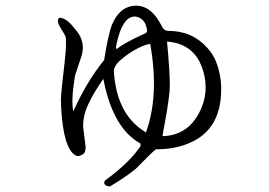

<svg xmlns="http://www.w3.org/2000/svg" viewBox="-20 -640 960 684"><path d="M535 -108Q523 -99 483 -58Q472 -46 464 -39Q432 -12 372 24Q355 24 351 13L353 4Q442 -61 481 -120L480 -129Q384 -182 350 -350Q349 -354 348 -359Q292 -278 281 -231Q276 -210 276 -190L285 -117Q285 -102 280 -94Q261 -79 248 -87Q206 -113 198 -254Q197 -271 197 -284Q197 -308 210 -416Q215 -457 215 -485Q215 -502 214 -509Q213 -513 195 -542Q180 -566 191 -577Q215 -577 243 -542Q250 -533 252 -531Q286 -490 270 -439L248 -373Q247 -367 246 -362Q233 -282 241 -243Q289 -350 351 -426Q366 -520 379 -552Q404 -612 453 -619Q499 -625 532 -585Q539 -577 544 -568Q546 -566 558 -544Q565 -530 580 -530Q665 -530 719 -469Q738 -448 749 -422Q768 -375 768 -322Q768 -168 638 -124Q593 -108 535 -108ZM393 -471 395 -465Q424 -488 495 -520Q504 -524 504 -530Q504 -537 499 -552Q490 -574 468 -580Q462 -582 457 -581Q414 -577 394 -478Q395 -482 393 -471ZM559 -155Q646 -157 689 -237Q727 -309 704 -387Q681 -466 610 -486Q593 -491 575 -492Q585 -388 585 -335Q585 -297 565 -190Q561 -170 559 -155ZM515 -484Q475 -476 425 -439Q389 -412 386 -391Q385 -378 389 -353Q405 -235 484 -179Q492 -173 500 -168Q548 -301 515 -484Z"/></svg>

Font: cwTeXKai
Style: Medium
Weight: 500
Version: Version 1.17